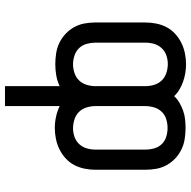

<svg xmlns="http://www.w3.org/2000/svg" viewBox="-18 -758 785 790"><g transform="rotate(-90 375.0 -362.5)"><path d="M506 10Q488 10 470 7Q452 4 435 -2Q418 -8 402.5 -17Q387 -26 375 -39Q363 -26 347.5 -17Q332 -8 315 -2Q298 4 280 6Q262 8 244 8Q222 8 199 4.5Q176 1 155.5 -9Q135 -19 118.5 -34.5Q102 -50 91 -70Q80 -90 76 -112.5Q72 -135 72 -158V-363Q72 -385 76.5 -407.5Q81 -430 91.5 -450Q102 -470 119 -485.5Q136 -501 156.5 -511Q177 -521 199.5 -525.5Q222 -530 244 -530Q267 -530 290 -525Q313 -520 334 -510V-735H416V-510Q437 -520 460 -524Q483 -528 506 -528Q528 -528 551 -524.5Q574 -521 594.5 -511Q615 -501 631.5 -485.5Q648 -470 659 -450Q670 -430 674 -407.5Q678 -385 678 -363V-158Q678 -135 673.5 -112.5Q669 -90 658.5 -70Q648 -50 631 -34.5Q614 -19 593.5 -9Q573 1 550.5 5.5Q528 10 506 10ZM244 -66Q262 -66 280 -71.5Q298 -77 310.5 -90Q323 -103 328.5 -121Q334 -139 334 -158V-363Q334 -381 328.5 -399Q323 -417 310.5 -430Q298 -443 279.5 -449Q261 -455 243 -455Q225 -455 207.5 -449Q190 -443 177.5 -429.5Q165 -416 160 -398.5Q155 -381 155 -363V-158Q155 -139 160 -121Q165 -103 177.5 -90Q190 -77 208 -71.5Q226 -66 244 -66ZM507 -65Q525 -65 542.5 -71Q560 -77 572.5 -90.5Q585 -104 590 -121.5Q595 -139 595 -158V-363Q595 -381 590 -399Q585 -417 572.5 -430Q560 -443 542 -449Q524 -455 506 -455Q488 -455 470 -449Q452 -443 439.5 -430Q427 -417 421.5 -399Q416 -381 416 -363V-158Q416 -139 421.5 -121Q427 -103 439.5 -90Q452 -77 470.5 -71Q489 -65 507 -65Z"/></g></svg>

Font: Zed Sans Extended
Style: Regular
Weight: 400
Width: 7
Designer: Belleve Invis
Foundry: Belleve Invis
Version: Version 1.0.0; ttfautohint (v1.8.4)